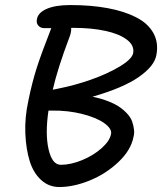

<svg xmlns="http://www.w3.org/2000/svg" viewBox="-20 -732 645 764"><path d="M215.8 12.2Q174.3 12.2 143.6 -15.9Q112.8 -43.9 98.1 -91.3Q83.5 -138.7 80.8 -200.9Q78.1 -263.2 92.8 -331.1Q107.9 -405.3 126.5 -462.9Q145 -520.5 184.1 -620.1H155.8Q141.1 -620.1 132.3 -630.4Q123.5 -640.6 127 -655.8Q131.3 -681.6 166 -696.8Q200.7 -711.9 259.8 -711.9Q341.8 -711.9 408 -699.7Q474.1 -687.5 521.5 -663.3Q568.8 -639.2 590.3 -600.6Q611.8 -562 602.1 -512.2Q594.2 -468.8 532.2 -425.5Q470.2 -382.3 348.1 -347.2Q383.3 -339.8 411.1 -328.9Q439 -317.9 457 -305.2Q475.1 -292.5 488 -277.6Q501 -262.7 506.1 -247.6Q511.2 -232.4 513.2 -216.8Q515.1 -201.2 511.2 -187Q501 -134.3 451.2 -87.2Q401.4 -40 337.2 -13.9Q272.9 12.2 215.8 12.2ZM255.9 -583Q209.5 -460.4 189.9 -375Q195.3 -376 213.9 -379.9Q276.4 -392.1 341.8 -415Q407.2 -438 455.8 -467Q504.4 -496.1 509.8 -520Q515.6 -550.8 485.1 -574Q454.6 -597.2 399.4 -609.1Q344.2 -621.1 274.9 -621.1H263.2Q264.6 -604.5 255.9 -583ZM185.1 -292H172.9Q159.2 -199.2 173.3 -137.7Q187.5 -76.2 222.2 -76.2Q261.2 -76.2 306.4 -94.7Q351.6 -113.3 384.3 -142.3Q417 -171.4 421.9 -199.2Q425.8 -219.2 396 -241.2Q366.2 -263.2 308.6 -278.1Q251 -293 185.1 -292Z"/></svg>

Font: Shantell Sans Normal
Style: Italic
Weight: 400
Italic angle: -11.31°
Designer: Stephen Nixon, Anya Danilova, Shantell Martin
Foundry: Arrow Type
Version: Version 1.006;[559af2be0]